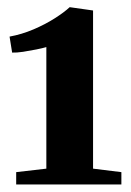

<svg xmlns="http://www.w3.org/2000/svg" viewBox="-20 -924 356 522"><path d="M106 -465.5V-796Q96 -793 78.5 -789.5Q61 -786 43 -783.2Q25 -780.5 13 -781L6 -824.5Q39 -830.5 70.8 -844Q102.5 -857.5 128.5 -874Q154.5 -890.5 169.5 -904.5L233 -895.5V-465.5L310 -456V-422.5H24V-456Z"/></svg>

Font: Merriweather 96pt Black
Style: Regular
Weight: 900
Version: Version 2.100